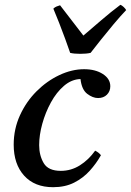

<svg xmlns="http://www.w3.org/2000/svg" viewBox="-20 -767 545 799"><path d="M201 12Q124 12 80.5 -36Q37 -84 37 -165Q37 -230 63 -287Q89 -344 132 -387Q175 -430 227 -454.5Q279 -479 330 -479Q377 -479 408 -459Q439 -439 439 -408Q439 -387 425 -373Q411 -359 388 -359Q366 -359 343 -376.5Q320 -394 315 -438Q278 -437 246.5 -410Q215 -383 192 -341Q169 -299 156 -252Q143 -205 143 -163Q143 -120 162 -88Q181 -56 233 -56Q276 -56 312.5 -79Q349 -102 376 -140Q392 -132 400 -121Q381 -87 353.5 -56.5Q326 -26 288.5 -7Q251 12 201 12ZM202 -731Q208 -737 215.5 -740Q223 -743 230 -745Q254 -713 280 -680Q306 -647 327 -619Q361 -648 401 -682.5Q441 -717 481 -747Q487 -745 494.5 -738Q502 -731 505 -725Q481 -700 453 -666.5Q425 -633 399.5 -601Q374 -569 357 -547Q340 -543 314 -543Q288 -543 272 -547Q263 -573 251 -606Q239 -639 226 -672Q213 -705 202 -731Z"/></svg>

Font: Castoro
Style: Italic
Weight: 400
Italic angle: -11°
Designer: John Hudson with Paul Hanslow, assisted by Kaja Sojewska.
Foundry: Tiro Typeworks Ltd.
Version: Version 2.04